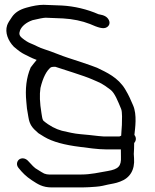

<svg xmlns="http://www.w3.org/2000/svg" viewBox="-20 -648 660 818"><path d="M165.9 -627.5H165.5C144.6 -627.5 120.5 -623.2 92.1 -615.2C62.8 -606.9 43.9 -594.2 31.6 -576.6C20.5 -560.8 13.5 -549.4 10.4 -540.2C0.1 -509.3 14.7 -474 38.7 -449.2L39.2 -448.7L39.8 -448.2C57.3 -433.2 71.3 -422.8 83.5 -417C99.2 -409.7 113.4 -400.9 136.2 -392.8C127.6 -383.2 115.1 -365.9 111.8 -362L111.1 -361.2L110.6 -360.2C92.3 -317.9 86.7 -269 92.2 -213.8C93.2 -203.9 94 -195 94.7 -187L94.7 -186.5L101 -149C106.3 -116.8 116.6 -103.7 142.9 -81.2L143.6 -80.6L144.3 -80.1C151 -75.5 159.3 -70.5 168.2 -65.2C203.6 -44 254.7 -30.3 321.7 -22.1C352.7 -18.3 395.4 -11.5 432.5 -11.5H494.9C494.8 -8.6 494.7 -5 495.1 1.5L495.3 20.2C496.9 59.5 485.5 72.7 438.4 80.7C402 86.7 367.9 95.5 325.5 95.5H189C182.7 95.5 175.8 94.3 168.1 91.4C166.1 90.6 151.9 82.6 130.6 68.7C127.1 66.4 117.1 57.1 101.5 39.5C88.4 23.9 71.2 24 61.4 31.5C53 38.1 47.3 53.2 59 67.5C75.6 88 90.3 103.3 116.3 120.4C140.9 136.5 161.2 150.5 200.3 150.5H306.8C332.8 150.5 350.2 150.2 360.4 149.5C377.5 148.2 400.2 147.5 417.1 143.6L439.1 138.6C457 134.5 471.4 133.7 491.7 125.7C533.8 110.4 554.8 76 551.1 26.2L550 8C550.7 -5.6 551.9 -22.7 551.6 -38.5C558.3 -45.7 563.3 -59.9 552.6 -73.2C555.3 -100.3 565 -159.4 546.7 -199.9C534.3 -227.4 531.1 -237.9 513.4 -267.5C482.7 -318.7 433.3 -339.9 393.6 -359.3C376.1 -366.8 286.4 -396.8 268.3 -402.2C246.6 -408.7 199.8 -428.7 172 -437.2C143.9 -445.7 136.6 -453.1 108.2 -464.2C100.8 -467.1 87.8 -474.6 73 -486.8C62.8 -495.6 60 -503.7 65.2 -517.9C71.6 -535.1 90.3 -552.2 118.8 -562.1C145.9 -568.8 166.8 -572.4 174.3 -572.5L248.7 -569.5C290.9 -567 329.4 -559 363.2 -545.8C395.8 -531.5 421.1 -521.8 436.4 -532.7C441.9 -536.6 446.6 -542.5 446.7 -550.8C446.7 -558.6 442.7 -565.6 437.9 -571.2C426.1 -584.7 403.7 -585.9 399.6 -587.4C351.3 -608.7 296.3 -621.6 243.7 -624.5ZM215.6 -363.5C252.3 -351 337.8 -325.4 372.3 -310.1C409.3 -293.8 413.5 -293.9 450.8 -265.6C469.2 -251.6 482.3 -216.8 496 -184.1C501.6 -170.7 499.8 -136.8 499.3 -115.4C498.9 -100.9 496.7 -87.2 496.3 -70C493 -68.1 488.5 -66.5 488.2 -66.5H423.3C419.1 -66.5 411 -67.1 399.9 -68.4C372 -71.6 348.6 -74.3 322.4 -76.4C294.7 -78.7 271.4 -84.8 243.6 -91C217.1 -98.2 190.4 -112.1 165 -133.6C164.6 -133.9 161.1 -138.6 159.4 -149L156.6 -166C149.3 -209.8 148 -244.7 152.4 -273.4C163 -317.8 178.6 -347.1 196.3 -360.9C197.1 -361.5 201.9 -363.5 213.1 -363.5Z"/></svg>

Font: MewTooHand
Style: BdWideLta
Weight: 400
Designer: Mew Too, Robert Jablonski
Version: Version 0.77